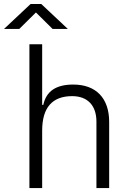

<svg xmlns="http://www.w3.org/2000/svg" viewBox="-60 -958 665 978"><path d="M431.2 0H496.1V-336.9C496.1 -458 429.2 -527.3 313 -527.3C225.1 -527.3 175.3 -493.2 160.6 -423.8H154.8V-732.4H89.8V0H154.8V-292.5C154.8 -410.2 206.5 -468.3 307.6 -468.3C385.3 -468.3 431.2 -421.4 431.2 -338.4ZM-39.6 -810.5H38.1L123 -894.5L208 -810.5H285.6L150.4 -937.5H95.7Z"/></svg>

Font: Cascadia Mono NF Light
Style: Regular
Weight: 300
Monospace: yes
Designer: Aaron Bell
Foundry: Saja Typeworks
Version: Version 2404.023